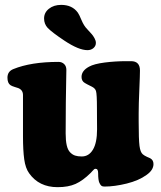

<svg xmlns="http://www.w3.org/2000/svg" viewBox="-20 -753 665 791"><path d="M245.6 -585.4Q194.8 -619.1 176.3 -638.2Q161.6 -654.3 161.6 -676.8Q161.6 -701.2 181.6 -717Q201.7 -732.9 231.9 -732.9Q277.8 -732.9 300.8 -700.7Q305.7 -694.3 315.7 -670.4Q325.7 -646.5 338.9 -633.3Q353.5 -617.7 358.6 -611.6Q363.8 -605.5 369.4 -595.5Q375 -585.4 375 -576.2Q375 -563.5 365 -554.9Q355 -546.4 340.3 -546.4Q304.2 -546.4 245.6 -585.4ZM551.3 -286.1V-252Q551.3 -178.7 554.7 -152.1Q558.1 -125.5 568.4 -117.2Q574.7 -111.8 586.4 -106.4Q598.1 -101.1 598.6 -101.1Q612.3 -93.8 612.3 -77.1Q612.3 -52.2 583.5 -32.2Q552.2 -9.3 502 3.2Q451.7 15.6 410.6 15.6Q402.3 15.6 398.2 12.7Q394 9.8 389.6 0.5Q384.3 -10.3 384.3 -39.6Q384.3 -57.6 374 -57.6Q370.6 -57.6 367.9 -55.7Q365.2 -53.7 360.6 -48.3Q356 -43 353.5 -40.5Q321.3 -8.8 291.5 4.6Q261.7 18.1 217.3 18.1Q140.6 18.1 100.1 -39.1Q85 -59.6 79.8 -96.7Q74.7 -133.8 74.7 -191.4V-361.3Q74.7 -382.3 55.2 -390.1Q54.2 -390.6 41.3 -394.5Q28.3 -398.4 22.9 -402.3Q10.7 -410.6 10.7 -433.1Q10.7 -458.5 34.7 -468.3Q107.4 -498 221.2 -498Q234.9 -498 244.1 -489.3Q253.4 -480.5 253.4 -465.3Q253.4 -457.5 252.7 -423.3Q252 -389.2 251.2 -330.1Q250.5 -271 250.5 -203.6Q250.5 -173.8 254.9 -154.5Q259.3 -135.3 268.8 -125.5Q278.3 -115.7 289.3 -112.1Q300.3 -108.4 316.9 -108.4Q346.2 -108.4 363 -136.7Q379.9 -165 379.9 -220.7Q379.9 -234.9 379.6 -262.2Q379.4 -289.6 379.4 -307.1Q379.4 -365.2 375.5 -377.9Q372.1 -389.2 358.4 -396Q334.5 -407.7 329.6 -411.1Q315.9 -418.9 315.9 -436Q315.9 -461.9 347.2 -478.5Q367.2 -489.7 411.1 -495.4Q455.1 -501 500 -501H520Q556.6 -501 556.6 -462.4Q556.6 -443.4 554 -383.8Q551.3 -324.2 551.3 -286.1Z"/></svg>

Font: Cooper* ExtraBold
Style: Regular
Weight: 800
Designer: Owen Earl
Foundry: indestructible type*
Version: Version 0.001